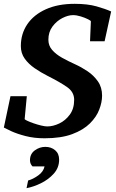

<svg xmlns="http://www.w3.org/2000/svg" viewBox="-25 -707 608 1004"><path d="M556.2 -647 522 -491.2H445.8L450.2 -595.2Q450.7 -598.6 435.1 -606.4Q419.4 -614.3 397.5 -621.1Q375.5 -627.9 356.9 -627.9Q331.1 -627.9 301 -612.5Q271 -597.2 249.5 -568.4Q228 -539.6 228 -499Q228 -468.3 247.8 -445.6Q267.6 -422.9 299.6 -405Q331.5 -387.2 367.2 -371.1Q399.9 -356.4 432.4 -334.7Q464.8 -313 486.8 -281.7Q508.8 -250.5 508.8 -207Q508.8 -172.9 494.1 -134.3Q479.5 -95.7 445.1 -61.5Q410.6 -27.3 352.5 -5.6Q294.4 16.1 208 16.1Q153.3 16.1 108.4 4.4Q63.5 -7.3 33.9 -21Q4.4 -34.7 -4.9 -40L29.8 -204.1H115.2L104 -85Q103.5 -82 116.9 -75.7Q130.4 -69.3 149.9 -62.5Q169.4 -55.7 189.5 -50.8Q209.5 -45.9 222.2 -45.9Q252.4 -45.9 284.9 -61.3Q317.4 -76.7 340.1 -107.7Q362.8 -138.7 362.8 -185.1Q362.8 -225.6 326.4 -251.2Q290 -276.9 224.1 -310.1Q188.5 -328.1 156.5 -350.1Q124.5 -372.1 104.2 -400.4Q84 -428.7 84 -465.8Q84 -530.3 117.7 -580.1Q151.4 -629.9 214.6 -658.4Q277.8 -687 365.2 -687Q432.6 -687 479.5 -673.8Q526.4 -660.6 556.2 -647ZM284.2 127.9Q284.2 169.9 256.3 200.9Q228.5 231.9 189 251.2Q149.4 270.5 113.8 276.9L122.1 236.8Q147.5 230 174.8 210.4Q202.1 190.9 208 163.1H145Q131.8 149.9 131.8 130.9Q131.8 97.7 157 79.3Q182.1 61 211.9 61Q242.7 61 263.4 78.6Q284.2 96.2 284.2 127.9Z"/></svg>

Font: Charis
Style: Bold Italic
Weight: 700
Italic angle: -11°
Designer: Walt Agee, Miriam Martin, Annie Olsen, Victor Gaultney, Lorna Priest, Alan Ward, Bob Hallissy, Martin Hosken, Sharon Cor
Foundry: SIL Global
Version: Version 7.000